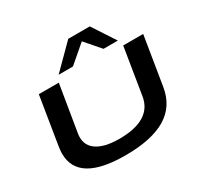

<svg xmlns="http://www.w3.org/2000/svg" viewBox="-195 -1175 1455 1415"><g transform="rotate(-30 533.0 -467.5)"><path d="M486 10Q86 10 86 -234Q86 -244 87 -257Q88 -270 91 -292L157 -700H327L262 -306Q247 -215 311.5 -166.5Q376 -118 508 -118Q781 -118 811 -305L875 -700H1045L978 -288Q954 -137 832 -63.5Q710 10 486 10ZM355 -751 549 -945H732L859 -751H737L626 -879L477 -751Z"/></g></svg>

Font: Georama Extra Expanded SemiBold
Style: Italic
Weight: 600
Width: 8
Italic angle: -9°
Designer: Jean-Baptiste Levee
Foundry: Production Type
Version: Version 1.000